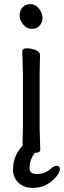

<svg xmlns="http://www.w3.org/2000/svg" viewBox="-20 -724 310 930"><path d="M89 -17 91 -105V-368L88 -475Q88 -490 109.5 -490Q131 -490 152.5 -481.5Q174 -473 174 -457L172 -368V-105L175 1Q175 16 152 16H149Q123 50 123 92Q123 119 160 119Q197 119 228 92Q241 79 255.5 79Q270 79 270 94.5Q270 110 252.5 131.5Q235 153 207.5 169.5Q180 186 138 186Q96 186 69.5 161Q43 136 43 98Q43 60 57 29.5Q71 -1 89 -17ZM169 -682Q186 -660 186 -637.5Q186 -615 171.5 -599.5Q157 -584 133 -584Q109 -584 92 -605.5Q75 -627 75 -649.5Q75 -672 89 -688Q103 -704 127.5 -704Q152 -704 169 -682Z"/></svg>

Font: LXGW WenKai Medium
Style: Regular
Weight: 500
Designer: LXGW / Fontworks Inc.
Foundry: LXGW / Fontworks Inc.
Version: Version 1.501; October 10, 2024